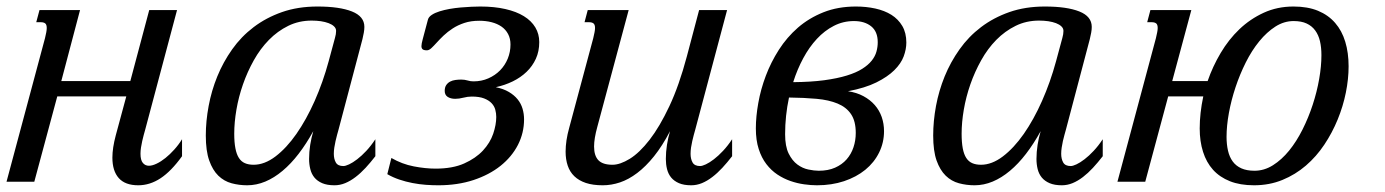

<svg xmlns="http://www.w3.org/2000/svg" viewBox="-47 -549 4184 580"><path d="M391.6 -157.2Q389.6 -150.4 387.2 -141.4Q384.8 -132.3 382.6 -122.8Q380.4 -113.3 378.9 -103.3Q377.4 -93.3 377.4 -84.5Q377.4 -65.4 384.5 -56.9Q391.6 -48.3 402.8 -48.3Q413.1 -48.3 426.3 -54.7Q439.5 -61 452.9 -71.8Q466.3 -82.5 479.5 -97.2Q492.7 -111.8 502.9 -128.4V-77.1Q470.2 -31.7 438 -10.5Q405.8 10.7 370.6 10.7Q331.1 10.7 311.8 -11Q292.5 -32.7 292.5 -72.8Q292.5 -102.1 302.7 -140.1L334.5 -257.8H126L56.6 0H-27.3L88.9 -433.6Q91.3 -443.8 92.8 -451.4Q94.2 -459 94.2 -464.4Q94.2 -474.6 89.6 -478.3Q85 -481.9 76.2 -481.9H62.5L72.3 -518.6H194.8L138.2 -304.2H346.7L403.8 -518.6H487.8Z M660.6 -145Q660.6 -119.1 664.1 -101.1Q667.5 -83 674.6 -72Q681.6 -61 692.6 -56.2Q703.6 -51.3 719.2 -51.3Q752 -51.3 785.2 -76.4Q818.4 -101.6 848.4 -144.5Q878.4 -187.5 903.6 -244.1Q928.7 -300.8 945.8 -363.8L964.8 -434.1Q968.3 -445.8 968.3 -455.6Q968.3 -463.4 962.2 -469.2Q956.1 -475.1 945.8 -479Q935.5 -482.9 922.4 -484.9Q909.2 -486.8 894.5 -486.8Q856 -486.8 823.7 -470.9Q791.5 -455.1 765.4 -428.5Q739.3 -401.9 719.7 -366.9Q700.2 -332 687 -294.2Q673.8 -256.3 667.2 -217.8Q660.6 -179.2 660.6 -145ZM574.7 -139.6Q574.7 -183.1 583.3 -229Q591.8 -274.9 609.4 -318.1Q627 -361.3 654.3 -399.9Q681.6 -438.5 719.2 -467Q756.8 -495.6 804.9 -512.5Q853 -529.3 912.1 -529.3Q978.5 -529.3 1016.1 -514.4Q1053.7 -499.5 1053.7 -467.8Q1053.7 -459.5 1052 -450.2Q1050.3 -440.9 1047.9 -430.7L975.6 -157.2Q973.6 -150.4 971.2 -141.4Q968.8 -132.3 966.6 -122.8Q964.4 -113.3 962.9 -103.3Q961.4 -93.3 961.4 -84.5Q961.4 -68.8 967.5 -58.1Q973.6 -47.4 990.2 -47.4Q996.6 -47.4 1007.6 -52.5Q1018.6 -57.6 1032 -67.9Q1045.4 -78.1 1059.6 -93.3Q1073.7 -108.4 1086.9 -128.4V-77.1Q1072.3 -58.1 1057.4 -42Q1042.5 -25.9 1027.1 -14.2Q1011.7 -2.4 995.8 4.2Q980 10.7 963.4 10.7Q941.4 10.7 926.5 4.4Q911.6 -2 902.8 -12.7Q894 -23.4 890.4 -38.1Q886.7 -52.7 886.7 -68.8Q886.7 -89.8 890.1 -111.6Q893.6 -133.3 899.4 -152.8Q878.4 -114.7 855.2 -84.5Q832 -54.2 806.6 -33Q781.2 -11.7 754.4 -0.5Q727.5 10.7 699.7 10.7Q675.3 10.7 652.6 4.6Q629.9 -1.5 612.5 -18.3Q595.2 -35.2 585 -64.2Q574.7 -93.3 574.7 -139.6Z M1400.9 -486.3Q1375.5 -486.3 1355.7 -479.7Q1335.9 -473.1 1320.6 -463.1Q1305.2 -453.1 1293.2 -441.7Q1281.2 -430.2 1272.2 -420.2Q1263.2 -410.2 1256.1 -403.6Q1249 -397 1242.7 -397Q1233.4 -397 1229.7 -400.1Q1226.1 -403.3 1226.1 -409.7Q1226.1 -416.5 1230 -430.7L1245.6 -489.3Q1247.6 -497.6 1257.1 -503.9Q1266.6 -510.3 1280.5 -514.6Q1294.4 -519 1311 -522Q1327.6 -524.9 1344.5 -526.4Q1361.3 -527.8 1377 -528.6Q1392.6 -529.3 1403.8 -529.3Q1446.3 -529.3 1479.5 -521.7Q1512.7 -514.2 1535.4 -500.2Q1558.1 -486.3 1570.1 -466.3Q1582 -446.3 1582 -421.9Q1582 -394 1571.8 -371.6Q1561.5 -349.1 1543.7 -332Q1525.9 -314.9 1502 -303.2Q1478 -291.5 1450.7 -285.6Q1474.1 -280.8 1490.2 -271.2Q1506.3 -261.7 1516.6 -249Q1526.9 -236.3 1531.5 -220.7Q1536.1 -205.1 1536.1 -188.5Q1536.1 -147.5 1517.6 -111.3Q1499 -75.2 1465.1 -48.1Q1431.2 -21 1383.3 -5.1Q1335.4 10.7 1276.9 10.7Q1259.3 10.7 1239.3 9.3Q1219.2 7.8 1199 3.9Q1178.7 0 1159.2 -6.6Q1139.6 -13.2 1123 -22.9L1135.3 -71.8Q1167.5 -53.2 1202.9 -46.4Q1238.3 -39.6 1269 -39.6Q1320.3 -39.6 1355.2 -55.2Q1390.1 -70.8 1411.9 -94.2Q1433.6 -117.7 1442.9 -145Q1452.1 -172.4 1452.1 -195.8Q1452.1 -206.5 1449.2 -217.5Q1446.3 -228.5 1438 -237.3Q1429.7 -246.1 1415.3 -251.7Q1400.9 -257.3 1377.9 -257.3Q1365.7 -257.3 1352.8 -253.9Q1339.8 -250.5 1328.1 -250.5Q1314.5 -250.5 1305.4 -256.3Q1296.4 -262.2 1296.4 -274.4Q1296.4 -285.2 1301 -292Q1305.7 -298.8 1312.7 -302.5Q1319.8 -306.2 1328.6 -307.4Q1337.4 -308.6 1346.2 -308.6Q1356.9 -308.6 1365.5 -305.9Q1374 -303.2 1383.3 -303.2Q1407.7 -303.2 1428.2 -312.3Q1448.7 -321.3 1463.6 -336.4Q1478.5 -351.6 1486.8 -371.8Q1495.1 -392.1 1495.1 -414.6Q1495.1 -432.6 1487.8 -446.3Q1480.5 -460 1467.8 -468.8Q1455.1 -477.5 1438 -481.9Q1420.9 -486.3 1400.9 -486.3Z M1852.1 -518.6 1757.3 -165.5Q1747.6 -130.4 1747.6 -106.4Q1747.6 -78.6 1760.7 -64.9Q1773.9 -51.3 1803.2 -51.3Q1826.2 -51.3 1855.5 -69.3Q1884.8 -87.4 1915.3 -126.7Q1945.8 -166 1975.1 -228.3Q2004.4 -290.5 2027.8 -378.4L2064.9 -518.6H2149.4L2053.2 -157.2Q2051.3 -150.4 2048.8 -141.4Q2046.4 -132.3 2044.2 -122.8Q2042 -113.3 2040.5 -103.3Q2039.1 -93.3 2039.1 -84.5Q2039.1 -68.8 2045.2 -58.1Q2051.3 -47.4 2067.9 -47.4Q2074.2 -47.4 2085.2 -52.5Q2096.2 -57.6 2109.6 -67.9Q2123 -78.1 2137.2 -93.3Q2151.4 -108.4 2164.6 -128.4V-77.1Q2149.9 -58.1 2135 -42Q2120.1 -25.9 2104.7 -14.2Q2089.4 -2.4 2073.5 4.2Q2057.6 10.7 2041 10.7Q2019 10.7 2004.2 4.4Q1989.3 -2 1980.5 -12.7Q1971.7 -23.4 1968 -38.1Q1964.4 -52.7 1964.4 -68.8Q1964.4 -89.8 1967.8 -111.6Q1971.2 -133.3 1977.1 -152.8Q1953.6 -107.9 1928.7 -76.9Q1903.8 -45.9 1877.9 -26.4Q1852.1 -6.8 1825.9 2Q1799.8 10.7 1773.9 10.7Q1744.1 10.7 1722.9 3.7Q1701.7 -3.4 1688 -16.6Q1674.3 -29.8 1668 -48.6Q1661.6 -67.4 1661.6 -90.8Q1661.6 -124 1672.4 -162.6L1745.1 -433.6Q1747.6 -443.8 1749 -451.4Q1750.5 -459 1750.5 -464.4Q1750.5 -474.6 1745.8 -478.3Q1741.2 -481.9 1732.4 -481.9H1718.8L1728.5 -518.6Z M2514.6 -273.4Q2541 -269.5 2561.3 -258.5Q2581.5 -247.6 2595.5 -231.7Q2609.4 -215.8 2616.5 -195.6Q2623.5 -175.3 2623.5 -152.8Q2623.5 -118.2 2608.6 -88.1Q2593.8 -58.1 2566.9 -36.1Q2540 -14.2 2502.7 -1.7Q2465.3 10.7 2420.9 10.7Q2402.8 10.7 2382.1 7.8Q2361.3 4.9 2340.8 -2.2Q2320.3 -9.3 2301.5 -21.7Q2282.7 -34.2 2268.1 -53.2Q2253.4 -72.3 2244.9 -98.9Q2236.3 -125.5 2236.3 -161.1Q2236.3 -196.8 2243.7 -238Q2251 -279.3 2266.4 -320.1Q2281.7 -360.8 2305.9 -398.7Q2330.1 -436.5 2363.5 -465.6Q2397 -494.6 2440.7 -512Q2484.4 -529.3 2538.6 -529.3Q2569.8 -529.3 2597.4 -523.2Q2625 -517.1 2645.8 -504.2Q2666.5 -491.2 2678.7 -470.5Q2690.9 -449.7 2690.9 -420.4Q2690.9 -400.4 2682.9 -378.7Q2674.8 -356.9 2654.5 -336.9Q2634.3 -316.9 2600.3 -300Q2566.4 -283.2 2514.6 -273.4ZM2324.7 -143.6Q2324.7 -106.9 2335.4 -85.2Q2346.2 -63.5 2361.8 -52Q2377.4 -40.5 2395 -36.9Q2412.6 -33.2 2426.3 -33.2Q2454.6 -33.2 2475.6 -42.5Q2496.6 -51.8 2510.5 -67.6Q2524.4 -83.5 2531.2 -104Q2538.1 -124.5 2538.1 -147.5Q2538.1 -183.1 2523.9 -204.1Q2509.8 -225.1 2483.4 -236.1Q2457 -247.1 2419.7 -250.5Q2382.3 -253.9 2336.4 -254.4Q2324.7 -199.2 2324.7 -143.6ZM2604.5 -421.4Q2604.5 -453.6 2584.7 -469.5Q2564.9 -485.4 2532.7 -485.4Q2500 -485.4 2471.9 -470.9Q2443.8 -456.5 2420.7 -431.6Q2397.5 -406.7 2379.4 -373Q2361.3 -339.4 2349.1 -300.8Q2402.8 -301.3 2442.6 -306.6Q2482.4 -312 2511 -320.8Q2539.6 -329.6 2557.6 -341.1Q2575.7 -352.5 2586.2 -365.7Q2596.7 -378.9 2600.6 -393.1Q2604.5 -407.2 2604.5 -421.4Z M2857.9 -145Q2857.9 -119.1 2861.3 -101.1Q2864.7 -83 2871.8 -72Q2878.9 -61 2889.9 -56.2Q2900.9 -51.3 2916.5 -51.3Q2949.2 -51.3 2982.4 -76.4Q3015.6 -101.6 3045.7 -144.5Q3075.7 -187.5 3100.8 -244.1Q3126 -300.8 3143.1 -363.8L3162.1 -434.1Q3165.5 -445.8 3165.5 -455.6Q3165.5 -463.4 3159.4 -469.2Q3153.3 -475.1 3143.1 -479Q3132.8 -482.9 3119.6 -484.9Q3106.4 -486.8 3091.8 -486.8Q3053.2 -486.8 3021 -470.9Q2988.8 -455.1 2962.6 -428.5Q2936.5 -401.9 2917 -366.9Q2897.5 -332 2884.3 -294.2Q2871.1 -256.3 2864.5 -217.8Q2857.9 -179.2 2857.9 -145ZM2772 -139.6Q2772 -183.1 2780.5 -229Q2789.1 -274.9 2806.6 -318.1Q2824.2 -361.3 2851.6 -399.9Q2878.9 -438.5 2916.5 -467Q2954.1 -495.6 3002.2 -512.5Q3050.3 -529.3 3109.4 -529.3Q3175.8 -529.3 3213.4 -514.4Q3251 -499.5 3251 -467.8Q3251 -459.5 3249.3 -450.2Q3247.6 -440.9 3245.1 -430.7L3172.9 -157.2Q3170.9 -150.4 3168.5 -141.4Q3166 -132.3 3163.8 -122.8Q3161.6 -113.3 3160.2 -103.3Q3158.7 -93.3 3158.7 -84.5Q3158.7 -68.8 3164.8 -58.1Q3170.9 -47.4 3187.5 -47.4Q3193.8 -47.4 3204.8 -52.5Q3215.8 -57.6 3229.2 -67.9Q3242.7 -78.1 3256.8 -93.3Q3271 -108.4 3284.2 -128.4V-77.1Q3269.5 -58.1 3254.6 -42Q3239.7 -25.9 3224.4 -14.2Q3209 -2.4 3193.1 4.2Q3177.2 10.7 3160.6 10.7Q3138.7 10.7 3123.8 4.4Q3108.9 -2 3100.1 -12.7Q3091.3 -23.4 3087.6 -38.1Q3084 -52.7 3084 -68.8Q3084 -89.8 3087.4 -111.6Q3090.8 -133.3 3096.7 -152.8Q3075.7 -114.7 3052.5 -84.5Q3029.3 -54.2 3003.9 -33Q2978.5 -11.7 2951.7 -0.5Q2924.8 10.7 2897 10.7Q2872.6 10.7 2849.9 4.6Q2827.1 -1.5 2809.8 -18.3Q2792.5 -35.2 2782.2 -64.2Q2772 -93.3 2772 -139.6Z M3412.6 0H3328.6L3444.8 -433.6Q3447.3 -443.8 3448.7 -451.4Q3450.2 -459 3450.2 -464.4Q3450.2 -474.6 3445.6 -478.3Q3440.9 -481.9 3432.1 -481.9H3418.5L3428.2 -518.6H3551.8L3494.1 -304.2H3601.1Q3616.2 -348.1 3640.4 -388.9Q3664.6 -429.7 3697 -460.7Q3729.5 -491.7 3770.5 -510.5Q3811.5 -529.3 3860.4 -529.3Q3903.3 -529.3 3934.6 -516.4Q3965.8 -503.4 3986.3 -479.7Q4006.8 -456.1 4016.8 -422.9Q4026.9 -389.6 4026.9 -348.6Q4026.9 -310.5 4018.6 -269.3Q4010.3 -228 3993.9 -188Q3977.5 -147.9 3953.6 -112.1Q3929.7 -76.2 3897.9 -48.8Q3866.2 -21.5 3826.9 -5.4Q3787.6 10.7 3741.2 10.7Q3699.2 10.7 3668.5 -1.5Q3637.7 -13.7 3617.4 -36.1Q3597.2 -58.6 3587.2 -90.3Q3577.1 -122.1 3577.1 -161.1Q3577.1 -184.1 3579.8 -208.3Q3582.5 -232.4 3587.9 -257.8H3481.9ZM3860.8 -485.4Q3832 -485.4 3805.9 -468.8Q3779.8 -452.1 3757.1 -424.3Q3734.4 -396.5 3716.3 -360.4Q3698.2 -324.2 3685.3 -285.4Q3672.4 -246.6 3665.3 -207.8Q3658.2 -168.9 3658.2 -135.7Q3658.2 -112.8 3662.6 -93.8Q3667 -74.7 3676.8 -61.3Q3686.5 -47.9 3702.9 -40.5Q3719.2 -33.2 3742.7 -33.2Q3772 -33.2 3798.3 -49.8Q3824.7 -66.4 3847.2 -94Q3869.6 -121.6 3887.7 -157.7Q3905.8 -193.8 3918.5 -232.7Q3931.2 -271.5 3938 -310.3Q3944.8 -349.1 3944.8 -382.3Q3944.8 -405.8 3940.4 -424.6Q3936 -443.4 3926 -457Q3916 -470.7 3900.1 -478Q3884.3 -485.4 3860.8 -485.4Z"/></svg>

Font: Arian Grqi
Style: Italic
Weight: 400
Italic angle: -15°
Designer: Ruben Hakobyan (Tarumian)
Foundry: Ruben Hakobyan (Tarumian)
Version: Version 1.002